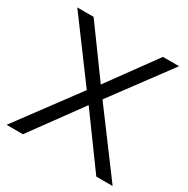

<svg xmlns="http://www.w3.org/2000/svg" viewBox="-160 -847 967 988"><g transform="rotate(30 323.0 -352.5)"><path d="M370 -360 638 0H541L323 -299L105 0H8L276 -361L21 -705H118L324 -422L530 -705H626Z"/></g></svg>

Font: wassup Sans
Style: Regular
Weight: 400
Version: Version 2.001